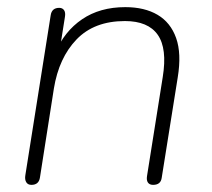

<svg xmlns="http://www.w3.org/2000/svg" viewBox="-20 -512 593 538"><path d="M68 6Q58 6 53.5 -1.5Q49 -9 51 -21L122 -469Q125 -490 146 -490Q155 -490 159.5 -483.5Q164 -477 162 -465L146 -364H135Q160 -424 210 -458Q260 -492 331 -492Q385 -492 421.5 -470.5Q458 -449 473.5 -405.5Q489 -362 478 -295L433 -13Q430 6 409 6Q399 6 394.5 -0.5Q390 -7 392 -19L436 -296Q449 -376 422 -414.5Q395 -453 330 -453Q244 -453 194.5 -401.5Q145 -350 131 -264L92 -15Q89 6 68 6Z"/></svg>

Font: Nunito Variable Extra Light
Style: Italic
Weight: 200
Italic angle: -9°
Designer: Vernon Adams
Foundry: Vernon Adams
Version: Version 3.602